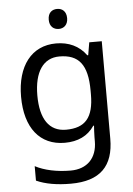

<svg xmlns="http://www.w3.org/2000/svg" viewBox="-63 -784 741 1070"><g transform="rotate(-5 307.5 -248.5)"><path d="M298 -737C269 -737 246 -720 246 -681C246 -643 269 -625 298 -625C325 -625 349 -643 349 -681C349 -720 325 -737 298 -737ZM275 -546C137 -546 55 -438 55 -267C55 -92 137 10 276 10C349 10 405 -16 442 -71H446C445 -59 443 -21 443 -5V16C443 110 387 167 295 167C218 167 148 152 97 125V206C148 229 212 240 290 240C454 240 530 162 530 9V-536H460L448 -465H443C403 -520 345 -546 275 -546ZM287 -472C395 -472 444 -413 444 -267V-246C444 -117 397 -62 289 -62C195 -62 146 -134 146 -266C146 -398 197 -472 287 -472Z"/></g></svg>

Font: Noto Sans Psalter Pahlavi
Style: Regular
Weight: 400
Designer: Monotype Design Team
Foundry: Monotype Imaging Inc.
Version: Version 2.002